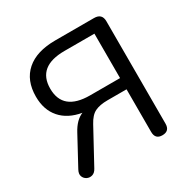

<svg xmlns="http://www.w3.org/2000/svg" viewBox="-160 -853 993 1007"><g transform="rotate(-30 336.0 -349.0)"><path d="M318 -364H499V-633H318Q154 -633 154 -499Q154 -364 318 -364ZM542 7Q499 7 499 -38V-296H384Q337 -296 308 -282Q279 -268 256 -225L145 -21Q134 0 117 5Q100 10 85 2.5Q70 -5 64 -21Q58 -37 70 -59L162 -229Q193 -287 237 -305Q156 -319 112 -369.5Q68 -420 68 -500Q68 -598 129 -651.5Q190 -705 304 -705H538Q586 -705 586 -658V-38Q586 7 542 7Z"/></g></svg>

Font: Chiron GoRound TC N
Style: Regular
Weight: 350
Designer: Ryoko NISHIZUKA 西塚涼子 (kana, bopomofo & ideographs); Paul D. Hunt (Latin, Greek & Cyrillic); Sandoll Communications 산돌커뮤니
Foundry: Adobe
Version: Version 1.000;hotconv 1.1.1;makeotfexe 2.6.0